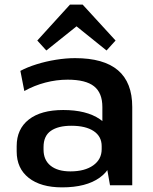

<svg xmlns="http://www.w3.org/2000/svg" viewBox="-20 -800 660 829"><path d="M422 -187V-338Q422 -399 386 -427.5Q350 -456 272 -456Q224 -456 176 -443.5Q128 -431 85 -407L68 -494Q98 -510 138 -522.5Q178 -535 221.5 -542Q265 -549 304 -549Q428 -549 489.5 -496.5Q551 -444 551 -338V0H455ZM248 9Q156 9 104 -32Q52 -73 52 -146V-169Q52 -243 104.5 -284Q157 -325 253 -325Q353 -325 411 -285.5Q469 -246 469 -173V-149Q469 -75 410.5 -33Q352 9 248 9ZM284 -60Q346 -60 382.5 -86Q419 -112 419 -156V-169Q419 -211 384.5 -234Q350 -257 288 -257Q231 -257 199.5 -235Q168 -213 168 -165V-154Q168 -109 198.5 -84.5Q229 -60 284 -60ZM141 -625 282 -780H337L479 -625L440 -582L276 -714H345L180 -582Z"/></svg>

Font: Pathway Extreme 28pt SemiBold
Style: Regular
Weight: 600
Designer: Eduardo Rodriguez Tunni
Foundry: Eduardo Rodriguez Tunni
Version: Version 1.001;gftools[0.9.26]